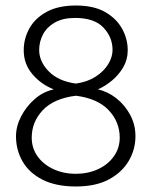

<svg xmlns="http://www.w3.org/2000/svg" viewBox="-20 -663 548 696"><path d="M255 -643Q191 -643 149 -620Q107 -597 86.5 -560Q66 -523 66 -481Q66 -431 97.5 -394Q129 -357 175 -339Q137 -331 106 -304Q75 -277 56.5 -241Q38 -205 38 -169Q38 -119 62 -77.5Q86 -36 134.5 -11.5Q183 13 255 13Q327 13 374.5 -12.5Q422 -38 446.5 -79.5Q471 -121 471 -169Q471 -211 452 -246.5Q433 -282 402 -306.5Q371 -331 335 -339Q362 -351 386.5 -371.5Q411 -392 427 -419.5Q443 -447 443 -481Q443 -522 422.5 -559Q402 -596 361 -619.5Q320 -643 255 -643ZM252 -598Q322 -598 355 -563Q388 -528 388 -482Q388 -456 372 -430Q356 -404 326.5 -385Q297 -366 255 -360Q191 -369 156.5 -404.5Q122 -440 122 -482Q122 -512 136 -538.5Q150 -565 179 -581.5Q208 -598 252 -598ZM255 -316Q334 -306 374 -263.5Q414 -221 414 -164Q414 -126 392.5 -96Q371 -66 335 -49.5Q299 -33 255 -33Q210 -33 173.5 -50Q137 -67 116 -96.5Q95 -126 95 -164Q95 -221 135 -263.5Q175 -306 255 -316Z"/></svg>

Font: Catamaran ExtraLight
Style: Regular
Weight: 250
Designer: Pria Ravichandran
Version: Version 2.000